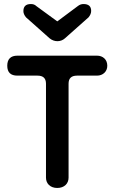

<svg xmlns="http://www.w3.org/2000/svg" viewBox="-20 -916 568 952"><path d="M133 -896C108 -896 96 -884 96 -861C96 -851 100 -841 109 -830L226 -726C249 -707 281 -707 302 -726L419 -830C428 -841 432 -851 432 -862C432 -885 419 -896 394 -896C384 -896 375 -893 366 -886L264 -810L160 -886C153 -893 144 -896 133 -896ZM264 16C299 16 320 -6 320 -35V-501C320 -528 334 -541 362 -541H461C490 -541 512 -561 512 -590C512 -621 490 -640 461 -640H66C33 -640 16 -623 16 -590C16 -557 33 -541 66 -541H166C194 -541 208 -528 208 -501V-35C208 -6 229 16 264 16Z"/></svg>

Font: Dongle
Style: Regular
Weight: 400
Designer: Yanghee Ryu
Foundry: Yanghee Ryu
Version: Version 2.000